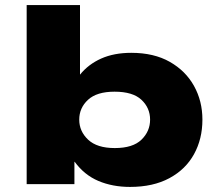

<svg xmlns="http://www.w3.org/2000/svg" viewBox="-20 -725 871 756"><path d="M492 11Q423 11 367.5 -12.5Q312 -36 274 -88H273V0H85V-705H295V-431Q328 -472 378.5 -494.5Q429 -517 497 -517Q586 -517 648.5 -481.5Q711 -446 744 -386.5Q777 -327 777 -254Q777 -178 744 -118Q711 -58 647 -23.5Q583 11 492 11ZM432 -142Q503 -142 537 -175Q571 -208 571 -254Q571 -300 537 -332Q503 -364 431 -364Q361 -364 326.5 -332Q292 -300 292 -254Q292 -208 327 -175Q362 -142 432 -142Z"/></svg>

Font: Nunito Sans 7pt Expanded Black
Style: Regular
Weight: 900
Width: 7
Designer: Vernon Adams
Foundry: Vernon Adams
Version: Version 3.101;gftools[0.9.27]